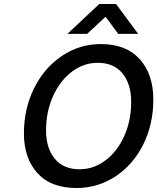

<svg xmlns="http://www.w3.org/2000/svg" viewBox="-20 -936 789 963"><path d="M100 -267Q100 -391 151 -493.5Q202 -596 290.5 -655.5Q379 -715 486 -715Q613 -715 681 -639Q749 -563 749 -437Q749 -313 698.5 -211.5Q648 -110 559.5 -51.5Q471 7 364 7Q235 7 167.5 -68Q100 -143 100 -267ZM638 -425Q638 -514 594.5 -567.5Q551 -621 470 -621Q399 -621 339.5 -575.5Q280 -530 245.5 -452.5Q211 -375 211 -282Q211 -193 254.5 -140Q298 -87 379 -87Q450 -87 509.5 -132Q569 -177 603.5 -254.5Q638 -332 638 -425ZM478 -916H562L673 -766H573L511 -850H507L417 -766H318Z"/></svg>

Font: Be Vietnam Medium
Style: Italic
Weight: 500
Italic angle: -9.444°
Designer: Gabriel Lam
Foundry: TypeRant
Version: Version 3.000